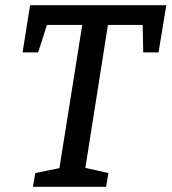

<svg xmlns="http://www.w3.org/2000/svg" viewBox="-20 -720 661 740"><path d="M107 0 116 -53 209 -72 297 -624H161L127 -518H67L96 -700H621L591 -518H532L530 -624H396L309 -73L398 -53L389 0Z"/></svg>

Font: Bitter Medium
Style: Italic
Weight: 500
Italic angle: -9°
Designer: Sol Matas, and Bitter project Authors
Foundry: Sol Matas
Version: Version 2.001